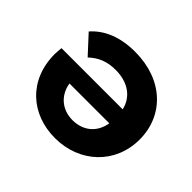

<svg xmlns="http://www.w3.org/2000/svg" viewBox="-130 -720 903 903"><g transform="rotate(45 321.5 -269.0)"><path d="M305 -546C208 -546 133 -516 83 -459L166 -369C203 -404 244 -421 301 -421C383 -421 440 -380 455 -313H48C47 -300 45 -283 45 -271C45 -98 167 8 325 8C489 8 612 -108 612 -269C612 -429 491 -546 305 -546ZM324 -110C254 -110 203 -154 192 -222H457C446 -153 395 -110 324 -110Z"/></g></svg>

Font: Talent SemiBold
Style: Bold
Weight: 700
Designer: Mike Powis
Version: Version 1.001;hotconv 1.0.109;makeotfexe 2.5.65596